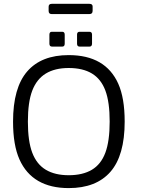

<svg xmlns="http://www.w3.org/2000/svg" viewBox="-20 -962 746 993"><path d="M335.3 10.8Q241.8 10.8 177.9 -26.2Q114 -63.2 80.8 -137.2Q47.5 -211.3 47.5 -333Q47.5 -508.3 120.8 -592.7Q194 -677 335.3 -677Q430.5 -677 494.5 -640Q558.5 -603 591.7 -529Q624.8 -455 624.8 -333.2Q624.8 -157.8 551.2 -73.5Q477.5 10.8 335.3 10.8ZM335.3 -55.8Q408.3 -55.8 455.5 -84.2Q502.7 -112.5 524.9 -172.3Q547.2 -232.2 547.2 -333.3Q547.2 -434.5 524.9 -493.8Q502.7 -553.2 455.5 -581.8Q408.3 -610.3 335.3 -610.3Q264 -610.3 216.8 -581.6Q169.7 -552.8 146.9 -493.5Q124.2 -434.2 124.2 -332.8Q124.2 -231.7 146.9 -172Q169.7 -112.3 216.8 -84.1Q264 -55.8 335.3 -55.8ZM378.5 -736V-783.5Q378.7 -797.7 391.7 -797.7H442Q456.2 -797.8 456 -782.5V-736.8Q456 -721 443 -721H391.7Q378.5 -721 378.5 -736ZM235.5 -736.2V-782.7Q235.5 -797.7 248.3 -797.7H302Q314.7 -797.7 314.7 -782.5V-736.2Q314.7 -721 302 -721H249.3Q235.5 -721 235.5 -736.2ZM231.5 -905.8V-927.2Q231.5 -942.2 247.7 -942.2H442.2Q459 -942.2 459 -928.7V-906Q459 -889.3 442.8 -889.3H246.8Q231.5 -889.3 231.5 -905.8Z"/></svg>

Font: Vivano Light
Style: Regular
Weight: 300
Designer: Joe Prince, Josias Burgherr
Version: Version 2.064;September 19, 2022;FontCreator 14.0.0.2877 64-